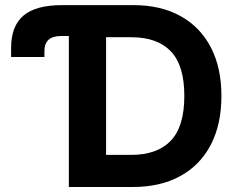

<svg xmlns="http://www.w3.org/2000/svg" viewBox="-20 -748 952 768"><path d="M24.4 -520V-555.7Q24.4 -644 74 -685.8Q123.5 -727.5 228.5 -727.5H513.7Q623 -727.5 701.9 -683.8Q780.8 -640.1 823.2 -558.8Q865.7 -477.5 865.7 -364.3Q865.7 -250.5 823.2 -168.9Q780.8 -87.4 701.2 -43.7Q621.6 0 511.2 0H255.4V-604H224.6Q157.7 -604 157.7 -543.9V-520ZM404.3 -128.4H503.9Q608.9 -128.4 663.1 -185.1Q717.3 -241.7 717.3 -364.3Q717.3 -486.3 663.3 -542.7Q609.4 -599.1 504.9 -599.1H404.3Z"/></svg>

Font: Inter-Bold
Style: Bold
Weight: 700
Designer: Rasmus Andersson
Foundry: rsms
Version: Version 4.000;git-a52131595